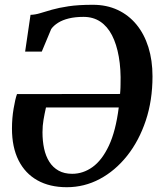

<svg xmlns="http://www.w3.org/2000/svg" viewBox="-20 -771 682 802"><path d="M85 -555.5 107.5 -709Q127 -709.5 148 -716Q169 -722.5 197 -730.5Q225 -738.5 266.2 -744.8Q307.5 -751 368 -751Q425.5 -751 471.5 -729.5Q517.5 -708 550 -668.5Q582.5 -629 599.8 -574Q617 -519 617 -452Q617 -351.5 588.8 -267Q560.5 -182.5 510.8 -120Q461 -57.5 396.5 -23.2Q332 11 259 11Q187.5 11 136.2 -17.8Q85 -46.5 57.5 -101.2Q30 -156 30 -234Q30 -277 36.8 -317.2Q43.5 -357.5 51 -378L481.5 -378.5Q482 -384.5 482.5 -391Q483 -397.5 483.2 -404Q483.5 -410.5 483.5 -417Q485.5 -482 476.2 -534.2Q467 -586.5 447.8 -623.8Q428.5 -661 398.8 -680.8Q369 -700.5 329 -700.5Q294 -700.5 267.5 -694Q241 -687.5 222.8 -676Q204.5 -664.5 194 -650L154.5 -555.5ZM476 -322H172Q166 -295.5 161.8 -270.8Q157.5 -246 157.5 -218.5Q157.5 -182 164.2 -150.5Q171 -119 186 -95.2Q201 -71.5 224.8 -58.2Q248.5 -45 281.5 -45Q327 -45 366.5 -73.2Q406 -101.5 434.8 -162.5Q463.5 -223.5 476 -322Z"/></svg>

Font: Merriweather 20pt SemiBold
Style: Italic
Weight: 600
Italic angle: -7.8°
Version: Version 2.101